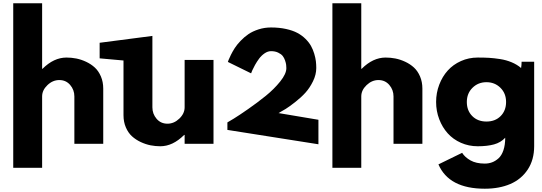

<svg xmlns="http://www.w3.org/2000/svg" viewBox="-20 -880 3315 1175"><path d="M61 147V-859.9H237.8V-459H240.2Q309.1 -527.8 387.2 -527.8Q417 -527.8 446.8 -522Q476.6 -516.1 506.8 -502Q537.1 -487.8 560.1 -466.8Q583 -445.8 597.4 -412.4Q611.8 -378.9 611.8 -337.9V0H435.1V-290Q435.1 -330.1 409.4 -360.1Q383.8 -390.1 342.8 -390.1Q302.7 -390.1 270.3 -359.1Q237.8 -328.1 237.8 -290V147Z M589.8 -522.9V-618.2L912.6 -660.2V-223.1Q912.6 -183.1 938.2 -153.1Q963.9 -123 1004.9 -123Q1044.9 -123 1077.4 -154.1Q1109.9 -185.1 1109.9 -223.1V-513.2H1286.6V0H1109.9V-54.2H1106.9Q1037.6 15.1 960.9 15.1Q931.2 15.1 901.4 9.3Q871.6 3.4 841.3 -10.7Q811 -24.9 787.8 -45.9Q764.6 -66.9 750.2 -100.3Q735.8 -133.8 735.8 -174.8V-509.8Z M1371.6 -85V-130.9Q1377.4 -133.8 1410.2 -153.8Q1442.9 -173.8 1499 -212.9Q1555.2 -252 1606.2 -293.2Q1657.2 -334.5 1694.8 -381.3Q1732.4 -428.2 1732.4 -462.9Q1732.4 -473.1 1731.2 -483.4Q1730 -493.7 1724.6 -509.8Q1719.2 -525.9 1710 -537.6Q1700.7 -549.3 1682.1 -558.1Q1663.6 -566.9 1638.7 -566.9Q1618.7 -566.9 1599.1 -553.5Q1579.6 -540 1565.7 -521.2Q1551.8 -502.4 1540.8 -482.7Q1529.8 -462.9 1524.2 -450Q1518.6 -437 1518.6 -436L1516.6 -431.2L1374.5 -501Q1375.5 -503.9 1379.2 -513.9Q1382.8 -523.9 1393.1 -544.4Q1403.3 -564.9 1416.7 -585.9Q1430.2 -606.9 1452.4 -630.1Q1474.6 -653.3 1500.2 -670.9Q1525.9 -688.5 1562.3 -700.2Q1598.6 -711.9 1638.7 -711.9Q1689 -711.9 1730.7 -702.6Q1772.5 -693.4 1800.5 -678.2Q1828.6 -663.1 1850.1 -641.6Q1871.6 -620.1 1883.5 -598.4Q1895.5 -576.7 1903.1 -551.3Q1910.6 -525.9 1913.1 -505.6Q1915.5 -485.4 1915.5 -463.9Q1915.5 -423.3 1895.5 -382.6Q1875.5 -341.8 1849.1 -312.7Q1822.8 -283.7 1786.6 -255.4Q1750.5 -227.1 1728.3 -213.4Q1706.1 -199.7 1684.6 -188L1928.7 -147V2.9Z M2014.2 147V-859.9H2190.9V-459H2193.4Q2262.2 -527.8 2340.3 -527.8Q2370.1 -527.8 2399.9 -522Q2429.7 -516.1 2460 -502Q2490.2 -487.8 2513.2 -466.8Q2536.1 -445.8 2550.5 -412.4Q2564.9 -378.9 2564.9 -337.9V0H2388.2V-290Q2388.2 -330.1 2362.5 -360.1Q2336.9 -390.1 2295.9 -390.1Q2255.9 -390.1 2223.4 -359.1Q2190.9 -328.1 2190.9 -290V147Z M2903.8 -527.8Q2943.8 -527.8 2972.9 -526.1Q3002 -524.4 3040 -518.6Q3078.1 -512.7 3110.8 -499Q3143.6 -485.4 3168.9 -463.9Q3170.4 -471.2 3171.1 -480.7Q3171.9 -490.2 3171.9 -496.1V-502H3249V14.2Q3249 98.1 3209.5 157.7Q3169.9 217.3 3102.8 246.1Q3035.6 274.9 2946.8 274.9Q2727.5 274.9 2663.1 126L2808.1 55.2Q2825.2 82.5 2859.6 101.8Q2894 121.1 2946.8 121.1Q2970.2 121.1 2991 113.5Q3011.7 106 3030.8 88.9Q3049.8 71.8 3060.8 39.6Q3071.8 7.3 3071.8 -37.1Q3044.9 -7.8 3003.4 3.7Q2961.9 15.1 2903.8 15.1Q2848.6 15.1 2800.8 -6.1Q2752.9 -27.3 2720 -64Q2687 -100.6 2668 -150.4Q2648.9 -200.2 2648.9 -255.9Q2648.9 -311.5 2668 -361.6Q2687 -411.6 2720 -448.2Q2752.9 -484.9 2800.8 -506.3Q2848.6 -527.8 2903.8 -527.8ZM2871.6 -342.8Q2836.9 -308.6 2836.9 -255.9Q2836.9 -203.1 2870.1 -169.7Q2903.3 -136.2 2957 -136.2Q3010.7 -136.2 3043.9 -169.7Q3077.1 -203.1 3077.1 -255.9Q3077.1 -308.6 3042.5 -342.8Q3007.8 -377 2957 -377Q2906.2 -377 2871.6 -342.8Z"/></svg>

Font: Hussar Preview
Style: Bold
Weight: 700
Foundry: Cannot Into Space Fonts, PlusOne Fonts
Version: Version 2.29RC2 "Millennial"